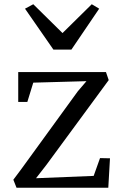

<svg xmlns="http://www.w3.org/2000/svg" viewBox="-20 -886 567 906"><path d="M43 0ZM493 -508 199 -108 150 -45 422 -56 452 -140 499 -139 491 0H58L43 -38L79 -86L347 -455L388 -503L137 -496L109 -405H66V-546H480ZM137 -866 275 -730 413 -866 448 -845 317 -652H232L98 -845Z"/></svg>

Font: Martel
Style: Regular
Weight: 400
Designer: Dan Reynolds
Foundry: Dan Reynolds
Version: Version 1.001; ttfautohint (v1.1) -l 5 -r 5 -G 72 -x 0 -D la